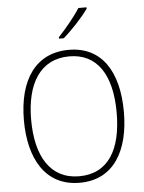

<svg xmlns="http://www.w3.org/2000/svg" viewBox="-62 -1050 795 1058"><g transform="rotate(-5 335.5 -521.0)"><path d="M457 -993V-1001H412C383 -955 333 -895 291 -850V-842H317C364 -882 425 -948 457 -993ZM612 -409C612 -632 521 -776 339 -776C157 -776 59 -636 59 -410C59 -203 143 -41 336 -41C528 -41 612 -200 612 -409ZM99 -410C99 -609 177 -740 339 -740C491 -740 572 -620 572 -409C572 -204 497 -77 336 -77C177 -77 99 -208 99 -410Z"/></g></svg>

Font: Noto Sans Tamil UI SemiCondensed ExtraLight
Style: Regular
Weight: 200
Width: 4
Designer: Jelle Bosma - Monotype Design Team
Foundry: Monotype Imaging Inc.
Version: Version 2.004